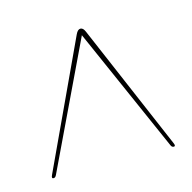

<svg xmlns="http://www.w3.org/2000/svg" viewBox="-58 -768 414 414"><g transform="rotate(-15 149.0 -561.0)"><path d="M284.5 -419Q287.5 -412 283 -412Q278.5 -412 276.5 -417L153.5 -695.5L21.5 -419Q19 -413.5 15 -413.5Q9.5 -413.5 13.5 -421.5L143.5 -700.5Q148 -710 154 -710Q160 -710 164 -700.5Z"/></g></svg>

Font: Fraunces 144pt S000 SemiBold
Style: Regular
Weight: 600
Version: Version 1.000; ttfautohint (v1.8.3)